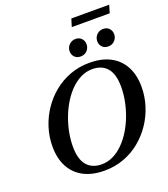

<svg xmlns="http://www.w3.org/2000/svg" viewBox="-178 -1140 1119 1277"><g transform="rotate(-20 381.0 -501.5)"><path d="M196 -210Q196 -120.5 233 -77.2Q270 -34 337.5 -34Q379.5 -34 417.8 -52.5Q456 -71 489 -103.5Q522 -136 548.8 -179Q575.5 -222 594.5 -271.5Q613.5 -321 623.8 -373Q634 -425 634 -475Q634 -564.5 597.2 -607.8Q560.5 -651 492.5 -651Q450.5 -651 412.2 -632.5Q374 -614 341 -581.5Q308 -549 281.2 -506Q254.5 -463 235.5 -413.5Q216.5 -364 206.2 -312Q196 -260 196 -210ZM761.5 -428.5Q761.5 -360.5 741.2 -296Q721 -231.5 683.5 -175.8Q646 -120 594 -77.5Q542 -35 478 -11.5Q414 12 341 12Q254.5 12 193.5 -20.2Q132.5 -52.5 100.5 -112.8Q68.5 -173 68.5 -256.5Q68.5 -324.5 88.8 -389Q109 -453.5 146.5 -509.2Q184 -565 236.2 -607.5Q288.5 -650 352.2 -673.5Q416 -697 489 -697Q576 -697 636.8 -664.8Q697.5 -632.5 729.5 -572.2Q761.5 -512 761.5 -428.5ZM450 -756Q424 -756 408.2 -772.5Q392.5 -789 392.5 -812.5Q392.5 -830.5 400.8 -845Q409 -859.5 423.8 -868.5Q438.5 -877.5 457 -877.5Q483 -877.5 498.8 -860.8Q514.5 -844 514.5 -820Q514.5 -802.5 506.5 -788Q498.5 -773.5 484 -764.8Q469.5 -756 450 -756ZM645.5 -756Q619.5 -756 603.8 -772.5Q588 -789 588 -812.5Q588 -830.5 596.2 -845Q604.5 -859.5 619 -868.5Q633.5 -877.5 652.5 -877.5Q678.5 -877.5 694.2 -860.8Q710 -844 710 -820Q710 -802.5 701.8 -788Q693.5 -773.5 679.2 -764.8Q665 -756 645.5 -756ZM461 -960 478 -1015H746L729.5 -960Z"/></g></svg>

Font: Newsreader 36pt SemiBold
Style: Italic
Weight: 600
Italic angle: -17°
Designer: Hugues Gentile
Foundry: Production Type
Version: Version 1.003